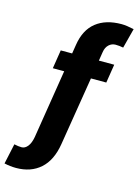

<svg xmlns="http://www.w3.org/2000/svg" viewBox="-236 -849 819 1138"><g transform="rotate(15 173.5 -279.5)"><path d="M298.3 -583 289.6 -528.3H383.8L365.7 -414.1H271.5L203.1 7.3Q186.5 109.9 128.4 161.6Q70.3 213.4 -20.5 213.4Q-56.6 213.4 -92.8 205.1L-65.9 80.6Q-40.5 86.4 -20 86.4Q0.5 86.4 16.8 66.2Q33.2 45.9 40 7.3L107.4 -414.1H37.6L55.7 -528.3H125.5L134.3 -583Q148.9 -677.7 208.3 -724.9Q267.6 -772 364.3 -772Q394 -772 440.4 -761.7L408.7 -640.1Q384.8 -645 361.3 -645Q337.9 -645 320.3 -628.7Q302.7 -612.3 298.3 -583Z"/></g></svg>

Font: Roboto-BlackItalic
Style: Italic
Weight: 900
Italic angle: -12°
Designer: Google
Version: Version 1.100141; 2013